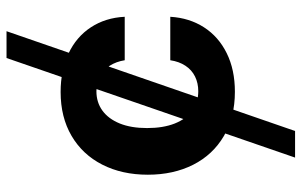

<svg xmlns="http://www.w3.org/2000/svg" viewBox="-192 -556 946 603"><g transform="rotate(-90 281.5 -254.0)"><path d="M172.1 199.2H88.6L401.3 -707H485.5ZM34.8 -263.2Q34.8 -344.4 66.5 -406.4Q98.1 -468.3 156.7 -502.7Q215.4 -537.1 294.4 -537.1Q362.6 -537.1 415.2 -512.5Q467.8 -487.8 497.8 -442Q527.8 -396.2 530.8 -335.8H394.3Q390.1 -362.3 377.3 -382.5Q364.6 -402.7 344.2 -413.7Q323.9 -424.7 296.9 -424.7Q262.2 -424.7 236.2 -405.9Q210.2 -387 195.7 -351.4Q181.3 -315.8 181.3 -265.6Q181.3 -215 195.5 -179Q209.8 -143 235.8 -123.9Q261.8 -104.8 296.9 -104.8Q322.6 -104.8 343.2 -115Q363.9 -125.2 377 -145.1Q390.2 -165 394.3 -192.7H530.8Q527.2 -132.7 497.7 -86.8Q468.1 -40.9 416.3 -15.4Q364.5 10.2 295.2 10.2Q215.4 10.2 156.3 -24.4Q97.3 -59 66 -121Q34.8 -183 34.8 -263.2Z"/></g></svg>

Font: WEMIX Pretendard Variable
Style: Regular
Weight: 400
Designer: Base glyphs from Inter by Rasmus Andersson; Hangeul glyphs from Noto Sans CJK(Source Han Sans) by Jang Soo-young and Kan
Foundry: Kil Hyung-jin
Version: Version 1.000;Glyphs 3.2 (3208)